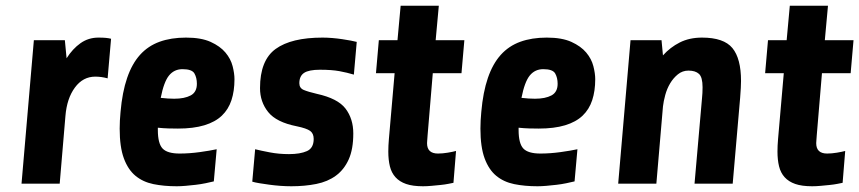

<svg xmlns="http://www.w3.org/2000/svg" viewBox="-20 -640 2994 669"><path d="M55 0 98 -500H206L212 -437Q233 -470 260.5 -489.5Q288 -509 323 -509Q339 -509 349 -508Q359 -507 367 -505L355 -367Q333 -373 312 -373Q269 -373 241 -335Q213 -297 208 -236L188 0Z M797 -364Q797 -323 786.5 -291Q776 -259 753 -237Q730 -215 692 -203.5Q654 -192 600 -192Q584 -192 566.5 -192.5Q549 -193 530 -195V-187Q530 -140 546.5 -122.5Q563 -105 606 -105Q640 -105 676 -110Q712 -115 735 -120L725 -8Q713 -5 696 -1.5Q679 2 661.5 4Q644 6 627 7.5Q610 9 596 9Q551 9 514.5 1.5Q478 -6 452 -27.5Q426 -49 411.5 -88.5Q397 -128 397 -192Q397 -219 400 -250Q406 -319 423 -368.5Q440 -418 468 -449Q496 -480 536 -494.5Q576 -509 628 -509Q681 -509 714 -494Q747 -479 765.5 -457Q784 -435 790.5 -409.5Q797 -384 797 -364ZM616 -399Q587 -399 569 -377Q551 -355 540 -299Q566 -296 587 -296Q623 -296 644.5 -307.5Q666 -319 666 -348Q666 -369 657.5 -384Q649 -399 616 -399Z M1211 -175Q1211 -120 1195 -84.5Q1179 -49 1150.5 -28Q1122 -7 1082 1Q1042 9 995 9Q976 9 956 7.5Q936 6 918 3.5Q900 1 884.5 -1.5Q869 -4 859 -7L869 -120Q889 -115 920.5 -109Q952 -103 987 -103Q1026 -103 1049.5 -113.5Q1073 -124 1073 -156Q1073 -175 1060.5 -184Q1048 -193 1014 -200Q943 -214 914.5 -249.5Q886 -285 886 -333Q886 -430 940.5 -469.5Q995 -509 1104 -509Q1120 -509 1138 -507.5Q1156 -506 1172.5 -503.5Q1189 -501 1202.5 -498.5Q1216 -496 1223 -494L1213 -380Q1190 -387 1163 -392Q1136 -397 1095 -397Q1056 -397 1039.5 -386Q1023 -375 1023 -350Q1023 -333 1038.5 -326.5Q1054 -320 1084 -313Q1157 -297 1184 -261.5Q1211 -226 1211 -175Z M1488 -385 1470 -170Q1469 -156 1468.5 -149.5Q1468 -143 1468 -141Q1468 -105 1506 -105Q1522 -105 1540 -108Q1558 -111 1569 -114L1560 -3Q1555 -2 1542.5 0.5Q1530 3 1515 4.5Q1500 6 1484 7.5Q1468 9 1454 9Q1418 9 1395 1Q1372 -7 1358 -22.5Q1344 -38 1338.5 -60.5Q1333 -83 1333 -112Q1333 -122 1333.5 -133Q1334 -144 1335 -155L1355 -385H1290L1300 -500H1365L1376 -620H1509L1498 -500H1598L1588 -385Z M2054 -364Q2054 -323 2043.5 -291Q2033 -259 2010 -237Q1987 -215 1949 -203.5Q1911 -192 1857 -192Q1841 -192 1823.5 -192.5Q1806 -193 1787 -195V-187Q1787 -140 1803.5 -122.5Q1820 -105 1863 -105Q1897 -105 1933 -110Q1969 -115 1992 -120L1982 -8Q1970 -5 1953 -1.5Q1936 2 1918.5 4Q1901 6 1884 7.5Q1867 9 1853 9Q1808 9 1771.5 1.5Q1735 -6 1709 -27.5Q1683 -49 1668.5 -88.5Q1654 -128 1654 -192Q1654 -219 1657 -250Q1663 -319 1680 -368.5Q1697 -418 1725 -449Q1753 -480 1793 -494.5Q1833 -509 1885 -509Q1938 -509 1971 -494Q2004 -479 2022.5 -457Q2041 -435 2047.5 -409.5Q2054 -384 2054 -364ZM1873 -399Q1844 -399 1826 -377Q1808 -355 1797 -299Q1823 -296 1844 -296Q1880 -296 1901.5 -307.5Q1923 -319 1923 -348Q1923 -369 1914.5 -384Q1906 -399 1873 -399Z M2134 0 2177 -500H2285L2290 -447Q2315 -475 2348.5 -492Q2382 -509 2426 -509Q2502 -509 2532 -472.5Q2562 -436 2562 -358Q2562 -338 2559 -300L2533 0H2400L2426 -297Q2427 -305 2427.5 -316Q2428 -327 2428 -336Q2428 -371 2415.5 -382.5Q2403 -394 2379 -394Q2358 -394 2342 -381Q2326 -368 2315 -349.5Q2304 -331 2298 -309Q2292 -287 2290 -269L2267 0Z M2844 -385 2826 -170Q2825 -156 2824.5 -149.5Q2824 -143 2824 -141Q2824 -105 2862 -105Q2878 -105 2896 -108Q2914 -111 2925 -114L2916 -3Q2911 -2 2898.5 0.5Q2886 3 2871 4.5Q2856 6 2840 7.5Q2824 9 2810 9Q2774 9 2751 1Q2728 -7 2714 -22.5Q2700 -38 2694.5 -60.5Q2689 -83 2689 -112Q2689 -122 2689.5 -133Q2690 -144 2691 -155L2711 -385H2646L2656 -500H2721L2732 -620H2865L2854 -500H2954L2944 -385Z"/></svg>

Font: Share
Style: Bold Italic
Weight: 700
Designer: Ralph du Carrois
Version: Version 1.002